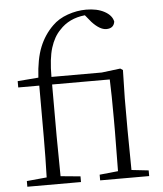

<svg xmlns="http://www.w3.org/2000/svg" viewBox="-56 -860 773 909"><g transform="rotate(-5 331.0 -405.5)"><path d="M470 0H383V-27L471 -36L473 -226V-285Q473 -399 470 -472H196V-226L198 -36L292 -27V0H37V-27L132 -36Q135 -132 135 -226V-472H35V-502L134 -510Q139 -598 161.5 -654Q184 -710 226 -751Q255 -780 299 -795.5Q343 -811 387 -811Q439 -811 474 -792Q509 -773 515 -743Q510 -711 475 -711Q444 -711 407 -751L379 -785Q303 -777 258 -727Q228 -697 212 -646Q196 -595 196 -508H435L524 -519L536 -511L533 -377V-226L535 -36L616 -27V0Z"/></g></svg>

Font: Minh Nguyen ExtraLight
Style: Regular
Weight: 250
Designer: Ryoko NISHIZUKA 西塚涼子 (kana & ideographs); Frank Grießhammer (Latin, Greek & Cyrillic); Wenlong ZHANG 张文龙 (bopomofo); San
Foundry: Adobe
Version: Version 1.100;July 7, 2023;FontCreator 14.0.0.2814 64-bit